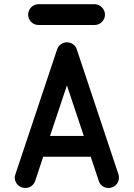

<svg xmlns="http://www.w3.org/2000/svg" viewBox="-20 -914 650 933"><path d="M189.9 -152.3H420.9L460 -34.7C466.3 -14.6 484.4 -0.5 507.8 -0.5C534.2 -0.5 558.1 -22 558.1 -49.8C558.1 -55.2 557.6 -60.5 555.7 -66.4L353 -674.3C346.7 -695.3 325.2 -708.5 305.2 -708.5C283.2 -708.5 265.1 -694.3 257.8 -674.8L54.7 -66.4C52.7 -61 51.8 -55.7 51.8 -50.3C51.8 -24.9 72.8 -0.5 102.5 -0.5C125.5 -0.5 143.6 -13.7 150.9 -34.7ZM223.1 -253.4 305.2 -499 387.2 -253.4ZM336.9 -792.5H439.9C468.3 -792.5 490.2 -815.9 490.2 -842.8C490.2 -869.1 467.8 -893.6 439.9 -893.6H167C138.2 -893.6 116.7 -869.1 116.7 -842.8C116.7 -815.9 138.7 -792.5 167 -792.5Z"/></svg>

Font: LOB TGL 0-17
Style: Regular
Weight: 400
Designer: Peter Wiegel + adaptations and expanded glyphset by Studio LOB
Foundry: Peter Wiegel + adaptations and expanded glyphset by Studio LOB
Version: Version 1.003;Glyphs 3.1.2 (3151)